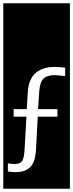

<svg xmlns="http://www.w3.org/2000/svg" viewBox="-32 -937 446 1170"><path d="M51 -226H129L118 -29Q115 24 103.5 43Q92 62 60 62Q51 62 39.5 61.5Q28 61 16 58V108Q33 110 42.5 111Q52 112 60 112Q99 112 123 101Q147 90 160.5 71.5Q174 53 179.5 29.5Q185 6 187 -18L198 -226H318V-272H200L207 -379Q211 -437 233 -458Q255 -479 300 -479Q314 -479 330 -477Q346 -475 365 -473V-525Q349 -527 330 -528Q311 -529 299 -529Q226 -529 184.5 -491.5Q143 -454 138 -381L131 -272H51ZM-12 -917H394V213H-12Z"/></svg>

Font: Zilla Slab Regular Highlight
Style: Regular
Weight: 410
Designer: Typotheque Type Foundry
Foundry: Typotheque type foundry
Version: Version 1.0; 2017